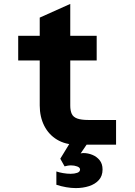

<svg xmlns="http://www.w3.org/2000/svg" viewBox="-20 -739 690 981"><path d="M370 0Q314 0 271.5 -25.5Q229 -51 206 -96.5Q183 -142 183 -200V-649L339 -719V-200Q339 -174 346.5 -157.5Q354 -141 374.5 -133.5Q395 -126 432 -126H573V0ZM73 -430V-556H474V-430ZM367 222Q344 222 318 217.5Q292 213 268 205V137Q282 142 302.5 145.5Q323 149 341 149Q360 149 374.5 144Q389 139 389 127Q389 117 374.5 111.5Q360 106 343 106Q334 106 325.5 107.5Q317 109 310 111L288 72L349 -28L426 -5L392 45Q396 44 399.5 43.5Q403 43 406 43Q429 43 451.5 52Q474 61 489 79.5Q504 98 504 127Q504 160 485 181Q466 202 435 212Q404 222 367 222Z"/></svg>

Font: Azeret Mono Thin
Style: Regular
Weight: 100
Designer: Martin Vácha
Foundry: Displaay
Version: Version 1.002